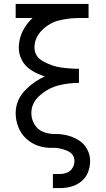

<svg xmlns="http://www.w3.org/2000/svg" viewBox="-20 -755 540 980"><path d="M250 205V133H288Q306 133 323.5 125.5Q341 118 350.5 101.5Q360 85 360 67Q360 30 321.5 14Q283 -2 247 -0.5Q211 1 176 -10.5Q141 -22 114 -47Q87 -72 73.5 -106.5Q60 -141 60 -177Q60 -249 116 -302Q159 -343 209 -365Q201 -367 192 -371Q161 -382 134 -400.5Q107 -419 91.5 -448.5Q76 -478 76 -510Q76 -564 104 -611Q122 -641 146 -663H60V-735H432V-663H383Q332 -663 282.5 -651Q233 -639 194.5 -601Q156 -563 156 -512Q156 -466 201 -441.5Q246 -417 291.5 -410.5Q337 -404 383 -404V-332Q330 -332 278.5 -319Q227 -306 183.5 -268Q140 -230 140 -178Q140 -146 157 -118.5Q174 -91 204 -80.5Q234 -70 265 -71Q297 -71 327 -63Q357 -55 383.5 -38Q410 -21 425 7Q440 35 440 66Q440 96 429.5 123.5Q419 151 396 170Q373 189 345 197Q317 205 288 205Z"/></svg>

Font: Iosevka SS01
Style: Regular
Weight: 400
Monospace: yes
Designer: Belleve Invis
Foundry: Belleve Invis
Version: 2.3.3; ttfautohint (v1.8.3)